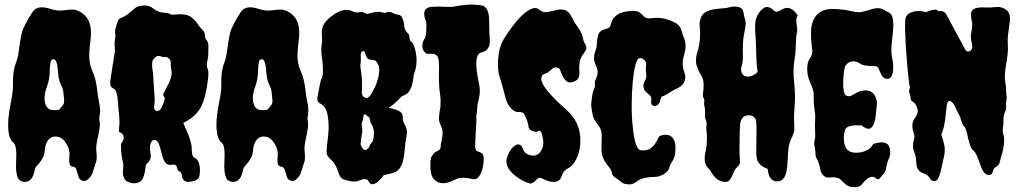

<svg xmlns="http://www.w3.org/2000/svg" viewBox="-20 -765 4369 821"><path d="M94.7 11.7Q85 14.6 72.8 10.3Q60.5 5.9 55.7 -6.3Q50.8 -18.6 49.3 -34.7Q47.9 -50.8 48.8 -69.3Q49.8 -87.9 49.8 -105.5Q49.8 -144.5 37.1 -155.3Q10.7 -174.8 15.6 -254.9Q20.5 -300.8 26.4 -328.1Q36.1 -373 35.6 -404.3Q35.2 -435.5 37.6 -453.1Q40 -470.7 43.5 -482.4Q46.9 -494.1 51.8 -506.8Q56.6 -519.5 60.5 -548.8Q70.3 -622.1 78.1 -639.6Q88.9 -664.1 104 -689.9Q119.1 -715.8 128.9 -724.6Q151.4 -741.2 193.4 -727.5Q224.6 -716.8 251.5 -720.7Q278.3 -724.6 292.5 -724.1Q306.6 -723.6 324.2 -713.4Q341.8 -703.1 351.6 -689Q361.3 -674.8 365.2 -658.2Q372.1 -629.9 366.2 -586.4Q360.4 -543 361.8 -516.1Q363.3 -489.3 373.5 -465.3Q383.8 -441.4 387.2 -427.2Q390.6 -413.1 393.1 -398.9Q395.5 -384.8 397 -368.7Q398.4 -352.5 402.8 -332Q407.2 -311.5 407.7 -299.3Q408.2 -287.1 407.2 -279.3Q406.2 -271.5 404.8 -265.1Q403.3 -258.8 405.8 -245.6Q408.2 -232.4 405.8 -216.8Q403.3 -201.2 400.4 -186.5Q389.6 -141.6 391.6 -123Q395.5 -89.8 391.6 -75.7Q387.7 -61.5 384.3 -52.7Q380.9 -43.9 376.5 -28.3Q372.1 -12.7 358.4 0Q344.7 12.7 332.5 7.8Q320.3 2.9 316.9 -6.3Q313.5 -15.6 311 -25.4Q308.6 -35.2 305.2 -43Q301.8 -50.8 293 -51.8Q277.3 -53.7 276.4 -69.8Q275.4 -85.9 276.9 -98.1Q278.3 -110.4 275.4 -123Q272.5 -135.7 265.6 -147.5Q248 -177.7 224.6 -180.7Q189.5 -185.5 175.8 -146.5Q172.9 -136.7 171.4 -120.6Q169.9 -104.5 163.6 -91.8Q157.2 -79.1 149.9 -70.3Q142.6 -61.5 136.2 -54.2Q129.9 -46.9 127.9 -36.1Q120.1 5.9 94.7 11.7ZM181.6 -397.5Q162.1 -344.7 176.8 -313.5Q186.5 -295.9 202.1 -294.9Q231.4 -292 236.3 -299.3Q241.2 -306.6 248.5 -314.9Q255.9 -323.2 253.9 -340.3Q252 -357.4 251 -370.6Q250 -383.8 241.7 -400.4Q233.4 -417 230.5 -436Q227.5 -455.1 226.6 -472.7Q222.7 -511.7 209 -511.7Q199.2 -511.7 196.8 -501.5Q194.3 -491.2 193.4 -474.6Q192.4 -423.8 181.6 -397.5Z M716.8 -702.1 748 -704.1Q781.2 -704.1 795.4 -693.4Q809.6 -682.6 816.9 -673.8Q824.2 -665 830.1 -655.8Q835.9 -646.5 846.2 -636.7Q856.4 -627 856.4 -613.8Q856.4 -600.6 863.8 -592.8Q871.1 -585 871.1 -567.4Q871.1 -549.8 870.6 -533.7Q870.1 -517.6 867.2 -507.3Q864.3 -497.1 864.3 -486.8Q864.3 -476.6 868.7 -468.3Q873 -460 869.6 -428.2Q866.2 -396.5 858.9 -364.3Q851.6 -332 839.8 -308.6Q816.4 -264.6 763.7 -239.3Q768.6 -227.5 774.9 -213.4Q781.2 -199.2 787.1 -184.6Q799.8 -148.4 799.8 -132.3Q799.8 -116.2 801.3 -108.9Q802.7 -101.6 804.7 -97.7Q806.6 -93.8 810.1 -91.8Q813.5 -89.8 820.3 -84.5Q827.1 -79.1 831.1 -66.4Q835 -53.7 835 -40Q835 -8.8 827.6 -1.5Q820.3 5.9 812 8.3Q803.7 10.7 794.9 11.7Q772.5 14.6 766.6 5.9Q758.8 -2 758.3 -10.3Q757.8 -18.6 754.9 -24.9Q752 -31.2 746.1 -32.7Q740.2 -34.2 737.8 -44.9Q735.4 -55.7 731 -59.1Q726.6 -62.5 712.9 -60.5Q688.5 -55.7 676.8 -89.8Q673.8 -97.7 670.9 -110.4Q668 -123 664.1 -134.8Q656.2 -163.1 646 -165.5Q635.7 -168 630.9 -163.1Q626 -158.2 623.5 -149.9Q621.1 -141.6 621.1 -131.3Q621.1 -121.1 623.5 -109.4Q626 -97.7 624 -89.8Q622.1 -82 618.7 -77.1Q615.2 -72.3 611.3 -68.4Q603.5 -63.5 602.1 -48.8Q600.6 -34.2 597.7 -23.4Q591.8 2.9 582 9.8Q572.3 16.6 562.5 18.1Q552.7 19.5 543 17.6Q518.6 12.7 512.7 0.5Q506.8 -11.7 505.9 -18.1Q504.9 -24.4 505.4 -30.3Q505.9 -36.1 506.8 -43Q507.8 -49.8 507.3 -59.1Q506.8 -68.4 502.9 -84Q499 -99.6 498 -121.1L497.1 -146.5Q497.1 -150.4 503.9 -159.7Q510.7 -168.9 508.3 -181.2Q505.9 -193.4 497.1 -196.8Q488.3 -200.2 488.3 -205.1Q488.3 -210 490.2 -229.5Q492.2 -249 488.8 -278.3Q485.4 -307.6 484.4 -330.1Q480.5 -378.9 467.3 -385.3Q454.1 -391.6 452.1 -400.9Q450.2 -410.2 452.1 -421.9Q454.1 -433.6 456.5 -451.2Q459 -468.8 461.9 -486.8Q464.8 -504.9 467.3 -520.5Q469.7 -536.1 470.7 -542Q471.7 -547.9 471.2 -553.2Q470.7 -558.6 470.7 -563.5Q468.8 -579.1 470.7 -590.8Q474.6 -613.3 472.7 -622.6Q470.7 -631.8 476.1 -650.9Q481.4 -669.9 485.4 -677.7Q489.3 -685.5 500 -689.5Q510.7 -693.4 521 -700.7Q531.2 -708 540 -715.3Q548.8 -722.7 555.7 -729Q562.5 -735.4 572.3 -738.3Q600.6 -744.1 613.8 -739.7Q627 -735.4 632.8 -730.5Q638.7 -725.6 647 -720.7Q655.3 -715.8 664.6 -713.4Q673.8 -710.9 681.6 -710.9Q702.1 -709 706.5 -705.6Q710.9 -702.1 716.8 -702.1ZM635.7 -429.7 641.6 -340.8Q641.6 -332 640.6 -323.7Q639.6 -315.4 638.7 -308.6Q637.7 -293.9 649.4 -291Q659.2 -289.1 665 -296.4Q670.9 -303.7 675.8 -316.4Q687.5 -340.8 683.6 -347.7Q675.8 -357.4 679.2 -364.7Q682.6 -372.1 693.8 -393.6Q705.1 -415 710.4 -430.7Q715.8 -446.3 712.9 -464.4Q710 -482.4 710 -489.3V-500Q710 -507.8 702.6 -514.2Q695.3 -520.5 692.4 -521Q689.5 -521.5 687.5 -521.5Q678.7 -519.5 670.9 -522.9Q663.1 -526.4 656.2 -525.9Q649.4 -525.4 640.6 -516.6Q631.8 -507.8 630.9 -498.5Q629.9 -489.3 630.9 -477.5Q635.7 -442.4 635.7 -429.7Z M985.4 11.7Q975.6 14.6 963.4 10.3Q951.2 5.9 946.3 -6.3Q941.4 -18.6 939.9 -34.7Q938.5 -50.8 939.5 -69.3Q940.4 -87.9 940.4 -105.5Q940.4 -144.5 927.7 -155.3Q901.4 -174.8 906.2 -254.9Q911.1 -300.8 917 -328.1Q926.8 -373 926.3 -404.3Q925.8 -435.5 928.2 -453.1Q930.7 -470.7 934.1 -482.4Q937.5 -494.1 942.4 -506.8Q947.3 -519.5 951.2 -548.8Q960.9 -622.1 968.8 -639.6Q979.5 -664.1 994.6 -689.9Q1009.8 -715.8 1019.5 -724.6Q1042 -741.2 1084 -727.5Q1115.2 -716.8 1142.1 -720.7Q1168.9 -724.6 1183.1 -724.1Q1197.3 -723.6 1214.8 -713.4Q1232.4 -703.1 1242.2 -689Q1252 -674.8 1255.9 -658.2Q1262.7 -629.9 1256.8 -586.4Q1251 -543 1252.4 -516.1Q1253.9 -489.3 1264.2 -465.3Q1274.4 -441.4 1277.8 -427.2Q1281.2 -413.1 1283.7 -398.9Q1286.1 -384.8 1287.6 -368.7Q1289.1 -352.5 1293.5 -332Q1297.9 -311.5 1298.3 -299.3Q1298.8 -287.1 1297.9 -279.3Q1296.9 -271.5 1295.4 -265.1Q1293.9 -258.8 1296.4 -245.6Q1298.8 -232.4 1296.4 -216.8Q1293.9 -201.2 1291 -186.5Q1280.3 -141.6 1282.2 -123Q1286.1 -89.8 1282.2 -75.7Q1278.3 -61.5 1274.9 -52.7Q1271.5 -43.9 1267.1 -28.3Q1262.7 -12.7 1249 0Q1235.4 12.7 1223.1 7.8Q1210.9 2.9 1207.5 -6.3Q1204.1 -15.6 1201.7 -25.4Q1199.2 -35.2 1195.8 -43Q1192.4 -50.8 1183.6 -51.8Q1168 -53.7 1167 -69.8Q1166 -85.9 1167.5 -98.1Q1168.9 -110.4 1166 -123Q1163.1 -135.7 1156.2 -147.5Q1138.7 -177.7 1115.2 -180.7Q1080.1 -185.5 1066.4 -146.5Q1063.5 -136.7 1062 -120.6Q1060.5 -104.5 1054.2 -91.8Q1047.9 -79.1 1040.5 -70.3Q1033.2 -61.5 1026.9 -54.2Q1020.5 -46.9 1018.6 -36.1Q1010.7 5.9 985.4 11.7ZM1072.3 -397.5Q1052.7 -344.7 1067.4 -313.5Q1077.1 -295.9 1092.8 -294.9Q1122.1 -292 1127 -299.3Q1131.8 -306.6 1139.2 -314.9Q1146.5 -323.2 1144.5 -340.3Q1142.6 -357.4 1141.6 -370.6Q1140.6 -383.8 1132.3 -400.4Q1124 -417 1121.1 -436Q1118.2 -455.1 1117.2 -472.7Q1113.3 -511.7 1099.6 -511.7Q1089.8 -511.7 1087.4 -501.5Q1085 -491.2 1084 -474.6Q1083 -423.8 1072.3 -397.5Z M1697.3 -352.5Q1669.9 -322.3 1641.6 -303.7Q1666 -299.8 1684.1 -291.5Q1702.1 -283.2 1702.1 -266.1Q1702.1 -249 1706.1 -241.2Q1710 -233.4 1713.9 -225.6Q1723.6 -207 1718.3 -182.1Q1712.9 -157.2 1711.4 -134.3Q1710 -111.3 1706.1 -89.8Q1696.3 -37.1 1665 -27.3Q1639.6 -19.5 1620.1 -15.6Q1590.8 25.4 1569.3 22.5Q1561.5 21.5 1556.6 11.7Q1551.8 2 1543.9 1Q1536.1 0 1527.3 2.9L1507.8 9.8Q1489.3 15.6 1449.2 2Q1434.6 -3.9 1427.7 -25.4Q1420.9 -46.9 1415.5 -56.2Q1410.2 -65.4 1405.3 -71.8Q1400.4 -78.1 1395.5 -82Q1377 -98.6 1377 -110.4Q1376 -129.9 1380.4 -161.6Q1384.8 -193.4 1385.3 -216.3Q1385.7 -239.3 1382.8 -259.8Q1377.9 -303.7 1356.4 -317.4Q1345.7 -324.2 1341.3 -328.6Q1336.9 -333 1336.9 -341.8Q1336.9 -350.6 1340.8 -367.2Q1344.7 -383.8 1347.7 -402.3Q1350.6 -420.9 1355.5 -429.2Q1360.4 -437.5 1360.8 -458.5Q1361.3 -479.5 1359.4 -497.6Q1357.4 -515.6 1355.5 -527.3Q1352.5 -555.7 1355.5 -573.2Q1358.4 -590.8 1356.9 -606Q1355.5 -621.1 1356.4 -634.8Q1359.4 -671.9 1411.1 -705.1Q1454.1 -732.4 1484.4 -717.8Q1503.9 -710 1513.2 -711.9Q1522.5 -713.9 1527.3 -713.9Q1532.2 -713.9 1539.1 -709.5Q1545.9 -705.1 1554.7 -706.5Q1563.5 -708 1572.3 -710.9Q1597.7 -716.8 1610.4 -712.9Q1623 -709 1631.8 -711.4Q1640.6 -713.9 1646.5 -713.9Q1652.3 -713.9 1661.1 -709Q1669.9 -704.1 1676.3 -703.1Q1682.6 -702.1 1687.5 -701.2Q1696.3 -699.2 1702.1 -683.6Q1706.1 -673.8 1707 -665.5Q1708 -657.2 1709 -649.4Q1712.9 -632.8 1722.7 -624Q1730.5 -617.2 1730.5 -608.4Q1730.5 -592.8 1737.3 -588.4Q1744.1 -584 1750 -569.8Q1755.9 -555.7 1758.8 -536.1Q1766.6 -486.3 1749 -445.3Q1743.2 -375 1713.9 -360.4Q1709 -358.4 1697.3 -352.5ZM1523.4 -462.9Q1527.3 -438.5 1527.8 -418.9Q1528.3 -399.4 1527.8 -387.7Q1527.3 -376 1527.3 -367.2Q1528.3 -351.6 1542 -346.7Q1555.7 -340.8 1572.3 -371.1Q1597.7 -415 1601.6 -460.9Q1603.5 -477.5 1595.7 -491.7Q1587.9 -505.9 1581.1 -507.3Q1574.2 -508.8 1564.5 -509.8Q1554.7 -510.7 1550.3 -517.1Q1545.9 -523.4 1543.5 -530.8Q1541 -538.1 1538.6 -543Q1536.1 -547.9 1530.8 -545.9Q1525.4 -543.9 1523.9 -539.1Q1522.5 -534.2 1522.5 -527.3Q1522.5 -520.5 1522.9 -512.7Q1523.4 -504.9 1522 -496.1Q1520.5 -487.3 1521 -479.5Q1521.5 -471.7 1523.4 -462.9ZM1578.1 -180.7Q1581.1 -213.9 1571.8 -228Q1562.5 -242.2 1559.6 -262.7Q1548.8 -269.5 1544.9 -273.9Q1541 -278.3 1537.1 -275.4Q1533.2 -272.5 1533.7 -267.1Q1534.2 -261.7 1532.2 -254.9Q1530.3 -248 1527.8 -240.7Q1525.4 -233.4 1527.8 -222.2Q1530.3 -210.9 1528.8 -201.2Q1527.3 -191.4 1524.9 -175.3Q1522.5 -159.2 1522 -151.4Q1521.5 -143.6 1530.3 -131.3Q1539.1 -119.1 1548.3 -126Q1557.6 -132.8 1560.1 -140.6Q1562.5 -148.4 1569.3 -154.8Q1576.2 -161.1 1578.1 -180.7Z M2037.1 -540Q2003.9 -531.2 2024.4 -426.8Q2031.2 -398.4 2031.7 -379.4Q2032.2 -360.4 2026.4 -337.9Q2020.5 -315.4 2020.5 -301.8Q2020.5 -288.1 2016.6 -269.5Q2017.6 -249 2016.1 -228Q2014.6 -207 2013.7 -187.5Q2010.7 -139.6 2012.7 -130.9Q2014.6 -122.1 2019 -119.6Q2023.4 -117.2 2029.3 -115.2Q2043 -110.4 2045.9 -102.5Q2048.8 -94.7 2048.3 -80.6Q2047.9 -66.4 2044.9 -50.8Q2036.1 -13.7 2020.5 -2.9Q2011.7 2.9 2002.4 1Q1993.2 -1 1982.4 -2.9Q1949.2 -8.8 1925.8 2.9Q1868.2 34.2 1836.9 2.9Q1824.2 -9.8 1821.3 -36.1Q1817.4 -84 1826.7 -97.7Q1835.9 -111.3 1842.3 -114.7Q1848.6 -118.2 1853.5 -121.1Q1864.3 -126 1864.3 -137.7Q1864.3 -146.5 1866.7 -156.7Q1869.1 -167 1871.1 -178.7Q1876 -207 1866.2 -225.6Q1855.5 -247.1 1856.9 -260.7Q1858.4 -274.4 1859.4 -285.2L1863.3 -308.6Q1865.2 -336.9 1862.3 -356.9Q1859.4 -377 1857.9 -398.9Q1856.4 -420.9 1856.9 -440.4Q1857.4 -460 1857.4 -477.5Q1857.4 -518.6 1849.1 -526.4Q1840.8 -534.2 1834 -534.7Q1827.1 -535.2 1820.3 -535.2Q1801.8 -533.2 1796.9 -541Q1786.1 -551.8 1786.1 -568.4Q1786.1 -585 1792.5 -593.8Q1798.8 -602.5 1800.8 -613.8Q1802.7 -625 1802.7 -637.7Q1804.7 -667 1800.8 -676.3Q1796.9 -685.5 1795.4 -692.9Q1793.9 -700.2 1793.9 -707Q1793.9 -735.4 1834 -736.3Q1858.4 -737.3 1883.8 -735.8Q1909.2 -734.4 1923.8 -737.3Q1974.6 -747.1 2005.4 -745.1Q2036.1 -743.2 2044.9 -740.2Q2069.3 -730.5 2071.3 -686.5Q2072.3 -666 2072.3 -643.6Q2072.3 -621.1 2074.2 -597.7Q2078.1 -548.8 2037.1 -540Z M2457 -445.3Q2456.1 -423.8 2433.6 -416Q2414.1 -408.2 2403.3 -417Q2392.6 -425.8 2385.7 -439.9Q2378.9 -454.1 2375.5 -464.4Q2372.1 -474.6 2364.3 -475.6Q2350.6 -478.5 2343.3 -472.7Q2335.9 -466.8 2332 -462.9Q2324.2 -455.1 2315.9 -452.1Q2307.6 -449.2 2302.7 -446.3Q2293 -439.5 2294.9 -423.8Q2298.8 -393.6 2362.3 -332Q2374 -320.3 2390.1 -306.6Q2406.2 -293 2421.9 -275.4Q2457 -233.4 2460.9 -180.7Q2464.8 -127 2445.3 -86.9Q2429.7 -54.7 2408.2 -44.9Q2391.6 -36.1 2385.7 -22Q2379.9 -7.8 2377 -1.5Q2374 4.9 2364.7 9.3Q2355.5 13.7 2343.8 12.7Q2332 11.7 2321.8 8.3Q2311.5 4.9 2303.2 0.5Q2294.9 -3.9 2289.6 -4.9Q2284.2 -5.9 2279.3 -1.5Q2274.4 2.9 2269.5 7.8Q2254.9 22.5 2243.2 19Q2231.4 15.6 2215.8 7.8Q2200.2 0 2185.5 -11.7Q2132.8 -52.7 2149.4 -95.7Q2160.2 -124 2173.3 -135.7Q2186.5 -147.5 2194.3 -147.5Q2207 -147.5 2211.4 -138.2Q2215.8 -128.9 2218.8 -122.6Q2221.7 -116.2 2225.6 -112.3Q2229.5 -108.4 2237.8 -104.5Q2246.1 -100.6 2255.9 -99.6Q2280.3 -97.7 2293 -119.1Q2305.7 -140.6 2302.7 -166Q2295.9 -211.9 2283.2 -205.1Q2272.5 -198.2 2256.8 -204.6Q2241.2 -210.9 2240.2 -221.2Q2239.3 -231.4 2236.3 -241.2Q2233.4 -251 2229.5 -259.8Q2220.7 -282.2 2213.9 -284.2Q2206.1 -286.1 2192.9 -286.1Q2179.7 -286.1 2164.1 -303.2Q2148.4 -320.3 2141.6 -346.2Q2134.8 -372.1 2129.9 -391.1Q2125 -410.2 2121.1 -420.9Q2117.2 -431.6 2114.3 -443.4Q2104.5 -480.5 2113.3 -539.1Q2119.1 -573.2 2134.8 -599.1Q2150.4 -625 2169.9 -650.4Q2207 -700.2 2238.3 -719.7Q2269.5 -739.3 2286.1 -723.6Q2300.8 -710.9 2317.9 -713.4Q2335 -715.8 2344.7 -718.8L2362.3 -722.7Q2378.9 -726.6 2396 -721.7Q2413.1 -716.8 2426.8 -688.5Q2433.6 -673.8 2440.9 -663.1Q2448.2 -652.3 2455.1 -642.6Q2469.7 -619.1 2472.2 -604Q2474.6 -588.9 2479 -582Q2483.4 -575.2 2485.8 -569.3Q2488.3 -563.5 2487.3 -556.6Q2486.3 -549.8 2473.6 -533.2Q2460.9 -516.6 2458.5 -497.6Q2456.1 -478.5 2457 -466.3Q2458 -454.1 2457 -445.3Z M2909.2 -424.8Q2904.3 -402.3 2880.9 -389.6Q2858.4 -379.9 2842.3 -368.7Q2826.2 -357.4 2808.6 -351.6Q2804.7 -339.8 2801.3 -330.1Q2797.9 -320.3 2790 -314.9Q2782.2 -309.6 2772.5 -313Q2762.7 -316.4 2764.6 -333.5Q2766.6 -350.6 2759.3 -356.9Q2752 -363.3 2747.6 -367.2Q2743.2 -371.1 2739.3 -375Q2735.4 -378.9 2733.4 -384.8Q2728.5 -402.3 2735.8 -416Q2743.2 -429.7 2743.7 -436.5Q2744.1 -443.4 2743.2 -451.2Q2740.2 -470.7 2742.7 -484.4Q2745.1 -498 2735.8 -507.8Q2726.6 -517.6 2715.3 -516.6Q2704.1 -515.6 2696.8 -486.3Q2689.5 -457 2685.5 -413.6Q2681.6 -370.1 2681.2 -319.3Q2680.7 -268.6 2685.5 -224.6Q2695.3 -124 2720.7 -122.1Q2746.1 -120.1 2759.8 -129.4Q2773.4 -138.7 2781.2 -150.4Q2789.1 -162.1 2793.5 -172.4Q2797.9 -182.6 2803.7 -184.6Q2844.7 -198.2 2861.3 -168Q2868.2 -155.3 2868.2 -131.8Q2868.2 -108.4 2864.7 -97.2Q2861.3 -85.9 2856.9 -78.6Q2852.5 -71.3 2848.6 -65.4Q2844.7 -59.6 2842.8 -50.3Q2840.8 -41 2834 -33.2Q2827.1 -25.4 2817.4 -19.5Q2796.9 -8.8 2783.2 -8.8Q2729.5 -8.8 2703.1 10.7Q2686.5 24.4 2669.9 23.4Q2645.5 22.5 2636.7 13.7Q2627.9 4.9 2613.3 -3.9Q2598.6 -12.7 2596.2 -25.9Q2593.8 -39.1 2586.9 -46.9Q2580.1 -54.7 2572.3 -66.4Q2551.8 -92.8 2551.8 -128.9Q2551.8 -151.4 2552.7 -166Q2553.7 -180.7 2552.7 -191.4Q2552.7 -211.9 2535.2 -233.9Q2517.6 -255.9 2514.6 -272Q2511.7 -288.1 2509.3 -302.2Q2506.8 -316.4 2508.8 -330.1Q2510.7 -343.8 2512.7 -358.4Q2514.6 -373 2520 -383.8Q2525.4 -394.5 2523.9 -405.3Q2522.5 -416 2525.9 -422.9Q2529.3 -429.7 2532.2 -437.5Q2540 -459 2530.3 -480Q2520.5 -501 2520 -513.7Q2519.5 -526.4 2522.5 -536.6Q2525.4 -546.9 2528.8 -556.2Q2532.2 -565.4 2532.2 -580.1Q2532.2 -594.7 2537.6 -614.3Q2543 -633.8 2564.9 -639.2Q2586.9 -644.5 2589.8 -654.3Q2592.8 -664.1 2596.7 -674.8Q2599.6 -685.5 2615.2 -698.7Q2630.9 -711.9 2660.6 -716.3Q2690.4 -720.7 2703.6 -716.8Q2716.8 -712.9 2727.5 -700.7Q2738.3 -688.5 2748 -687Q2757.8 -685.5 2768.6 -687.5Q2819.3 -694.3 2870.1 -666Q2887.7 -656.2 2893.6 -635.7Q2899.4 -615.2 2903.3 -606.4Q2907.2 -597.7 2909.7 -587.4Q2912.1 -577.1 2911.6 -564Q2911.1 -550.8 2904.3 -526.9Q2897.5 -502.9 2899.9 -483.9Q2902.3 -464.8 2905.3 -458.5Q2908.2 -452.1 2909.7 -443.4Q2911.1 -434.6 2909.2 -424.8Z M3213.9 -123 3214.8 -197.3V-221.7Q3214.8 -251 3209 -258.8Q3200.2 -272.5 3181.6 -272Q3163.1 -271.5 3154.8 -260.7Q3146.5 -250 3145 -234.4Q3143.6 -218.8 3143.1 -200.2Q3142.6 -181.6 3142.6 -160.2Q3140.6 -117.2 3143.1 -93.8Q3145.5 -70.3 3143.1 -64Q3140.6 -57.6 3132.8 -51.3Q3125 -44.9 3120.1 -34.7Q3115.2 -24.4 3111.3 -13.7Q3099.6 11.7 3086.9 12.7Q3048.8 16.6 3021.5 -28.3Q3015.6 -39.1 3005.9 -48.8Q2985.4 -71.3 2998 -121.1Q3002.9 -144.5 3002.9 -169.4Q3002.9 -194.3 3001 -205.1Q2999 -215.8 3001 -229Q3002.9 -242.2 2998 -252.4Q2993.2 -262.7 2994.6 -279.3Q2996.1 -295.9 2992.7 -308.1Q2989.3 -320.3 2991.2 -330.1Q2993.2 -339.8 2988.8 -345.7Q2984.4 -351.6 2985.8 -362.8Q2987.3 -374 2988.3 -386.7Q2991.2 -421.9 2979.5 -440.4Q2967.8 -459 2959.5 -483.4Q2951.2 -507.8 2961.9 -542Q2978.5 -593.8 2971.7 -656.2Q2969.7 -671.9 2978.5 -692.4Q2991.2 -724.6 3061.5 -728.5Q3084 -729.5 3102.1 -734.4Q3120.1 -739.3 3138.2 -734.9Q3156.2 -730.5 3159.2 -711.9Q3162.1 -693.4 3164.6 -686.5Q3167 -679.7 3168 -672.9Q3169.9 -660.2 3164.1 -632.3Q3158.2 -604.5 3157.2 -585.4Q3156.2 -566.4 3156.2 -548.8Q3158.2 -505.9 3152.8 -487.8Q3147.5 -469.7 3149.4 -460.4Q3151.4 -451.2 3157.2 -445.3Q3176.8 -427.7 3210.9 -449.2Q3215.8 -452.1 3219.7 -459Q3214.8 -486.3 3213.9 -526.4Q3212.9 -585.9 3210 -619.6Q3207 -653.3 3210.9 -675.8Q3214.8 -698.2 3231.4 -717.8Q3248 -737.3 3262.2 -734.9Q3276.4 -732.4 3285.6 -723.1Q3294.9 -713.9 3302.7 -714.8Q3310.5 -715.8 3324.2 -724.6Q3360.4 -746.1 3391.6 -698.2Q3381.8 -688.5 3386.2 -662.6Q3390.6 -636.7 3387.7 -625.5Q3384.8 -614.3 3383.8 -594.2Q3382.8 -574.2 3382.3 -555.7Q3381.8 -537.1 3377 -506.8Q3370.1 -464.8 3376 -410.2Q3381.8 -355.5 3377.9 -311.5Q3374 -267.6 3376 -238.3Q3377.9 -209 3374.5 -199.2Q3371.1 -189.5 3367.2 -179.7Q3352.5 -151.4 3350.6 -122.1Q3348.6 -97.7 3347.7 -73.7Q3346.7 -49.8 3342.8 -31.2Q3334 10.7 3302.7 10.7Q3267.6 10.7 3262.7 -43Q3240.2 -49.8 3226.1 -66.4Q3211.9 -83 3213.9 -123Z M3465.8 -183.6 3464.8 -233.4Q3464.8 -247.1 3465.8 -258.8Q3466.8 -271.5 3463.9 -290Q3459 -322.3 3459.5 -337.4Q3460 -352.5 3459.5 -361.8Q3459 -371.1 3457 -378.9Q3454.1 -390.6 3442.9 -416Q3431.6 -441.4 3431.6 -470.7Q3431.6 -500 3444.3 -517.6Q3456.1 -535.2 3453.1 -553.7Q3450.2 -572.3 3448.7 -593.3Q3447.3 -614.3 3448.2 -636.2Q3449.2 -658.2 3458 -678.7Q3479.5 -728.5 3543.9 -726.6Q3584 -725.6 3613.3 -718.8Q3642.6 -711.9 3656.2 -712.9Q3669.9 -713.9 3698.2 -722.7Q3739.3 -738.3 3763.7 -720.7Q3770.5 -715.8 3776.9 -713.4Q3783.2 -710.9 3788.1 -706.1Q3804.7 -687.5 3797.9 -625Q3795.9 -606.4 3793.9 -587.9Q3789.1 -543.9 3793.9 -522.5Q3798.8 -501 3799.3 -484.9Q3799.8 -468.8 3797.9 -456.1Q3792 -427.7 3775.4 -427.7Q3760.7 -428.7 3754.4 -437Q3748 -445.3 3744.1 -455.6Q3740.2 -465.8 3735.8 -474.1Q3731.4 -482.4 3716.8 -482.4Q3673.8 -482.4 3659.7 -491.7Q3645.5 -501 3634.8 -502.4Q3624 -503.9 3614.3 -500Q3593.8 -491.2 3590.3 -467.8Q3586.9 -444.3 3585.9 -426.8Q3585 -409.2 3585.9 -394.5Q3587.9 -360.4 3599.1 -356Q3610.4 -351.6 3618.2 -355Q3626 -358.4 3633.8 -363.3Q3657.2 -378.9 3682.1 -378.4Q3707 -377.9 3719.2 -358.4Q3731.4 -338.9 3729.5 -320.8Q3727.5 -302.7 3726.1 -285.2Q3724.6 -267.6 3721.7 -252Q3708 -191.4 3665 -228.5Q3609.4 -232.4 3595.7 -214.8Q3592.8 -210 3589.8 -194.3Q3586.9 -178.7 3588.9 -161.1Q3593.8 -115.2 3632.8 -112.3Q3658.2 -110.4 3679.2 -119.1Q3700.2 -127.9 3707 -138.7Q3712.9 -150.4 3721.7 -151.9Q3730.5 -153.3 3737.3 -154.8Q3744.1 -156.2 3751 -156.2Q3757.8 -156.2 3764.6 -154.3Q3782.2 -148.4 3785.6 -127Q3789.1 -105.5 3781.2 -87.9Q3773.4 -70.3 3771 -56.2Q3768.6 -42 3766.6 -35.2Q3764.6 -28.3 3755.4 -18.1Q3746.1 -7.8 3740.7 -1Q3735.4 5.9 3723.6 -3.9Q3702.1 -20.5 3671.9 15.6Q3664.1 26.4 3655.3 31.2Q3646.5 36.1 3627.9 35.2Q3609.4 34.2 3598.6 25.4Q3587.9 16.6 3579.1 7.8Q3564.5 -10.7 3528.3 -5.9Q3506.8 -2.9 3493.2 -24.4Q3490.2 -27.3 3488.8 -35.2Q3487.3 -43 3485.4 -52.7Q3478.5 -78.1 3473.1 -85.4Q3467.8 -92.8 3467.3 -104.5Q3466.8 -116.2 3464.8 -129.4Q3462.9 -142.6 3461.9 -148.9Q3460.9 -155.3 3463.4 -164.1Q3465.8 -172.9 3465.8 -183.6Z M3938.5 -712.9Q3987.3 -732.4 3991.2 -716.8Q4015.6 -722.7 4027.3 -702.1Q4031.2 -695.3 4042.5 -673.8Q4053.7 -652.3 4066.9 -627.9Q4080.1 -603.5 4091.8 -582Q4103.5 -560.5 4107.4 -553.2Q4111.3 -545.9 4117.2 -544.9Q4123 -543.9 4128.9 -547.9Q4141.6 -557.6 4136.2 -577.1Q4130.9 -596.7 4131.3 -607.9Q4131.8 -619.1 4133.8 -628.9Q4139.6 -656.2 4135.7 -672.9Q4131.8 -689.5 4131.8 -704.1Q4131.8 -733.4 4179.7 -733.4Q4189.5 -733.4 4202.1 -732.9Q4214.8 -732.4 4240.2 -734.9Q4265.6 -737.3 4284.7 -721.2Q4303.7 -705.1 4296.9 -664.1Q4288.1 -608.4 4289.1 -589.4Q4290 -570.3 4290 -553.7Q4290 -536.1 4284.2 -502Q4273.4 -441.4 4278.3 -416Q4282.2 -393.6 4282.2 -382.8V-367.2Q4282.2 -364.3 4284.2 -354.5Q4286.1 -344.7 4283.2 -334.5Q4280.3 -324.2 4282.2 -312.5Q4284.2 -300.8 4277.3 -285.6Q4270.5 -270.5 4271 -252.4Q4271.5 -234.4 4268.6 -219.7Q4265.6 -205.1 4271.5 -185.5Q4280.3 -155.3 4256.8 -79.1Q4252.9 -60.5 4244.6 -55.2Q4236.3 -49.8 4232.4 -46.9Q4228.5 -43.9 4226.6 -34.2Q4221.7 -14.6 4206.1 -16.6Q4185.5 -19.5 4172.9 -57.6Q4155.3 -110.4 4144.5 -119.1Q4133.8 -127.9 4128.4 -143.6Q4123 -159.2 4119.1 -175.8Q4111.3 -216.8 4103.5 -223.1Q4095.7 -229.5 4090.8 -248Q4085.9 -266.6 4081.1 -274.4Q4076.2 -282.2 4071.8 -292Q4067.4 -301.8 4062.5 -311.5Q4049.8 -335.9 4038.1 -333Q4031.2 -331.1 4028.8 -315.9Q4026.4 -300.8 4024.4 -279.3Q4018.6 -216.8 4004.9 -189.5Q4013.7 -164.1 4018.1 -143.1Q4022.5 -122.1 4016.1 -93.3Q4009.8 -64.5 4005.9 -46.9Q4002 -29.3 3997.6 -16.1Q3993.2 -2.9 3987.3 3.9Q3981.4 10.7 3972.7 9.3Q3963.9 7.8 3960.9 3.9Q3958 0 3955.1 -3.9Q3948.2 -16.6 3931.6 -22.5Q3915 -28.3 3908.2 -37.1Q3901.4 -45.9 3899.4 -57.6Q3897.5 -69.3 3897 -83Q3896.5 -96.7 3890.1 -112.8Q3883.8 -128.9 3883.8 -139.6Q3883.8 -150.4 3885.7 -158.7Q3887.7 -167 3889.6 -175.3Q3891.6 -183.6 3885.7 -201.2Q3874 -237.3 3892.6 -260.7Q3906.2 -280.3 3904.3 -293.9Q3898.4 -322.3 3881.8 -331.1Q3874 -335.9 3874 -342.8Q3874 -357.4 3869.6 -364.7Q3865.2 -372.1 3869.1 -383.8Q3873 -395.5 3868.2 -403.3Q3868.2 -404.3 3865.7 -423.3Q3863.3 -442.4 3860.8 -472.2Q3858.4 -502 3855.5 -536.6Q3852.5 -571.3 3851.6 -603.5Q3847.7 -677.7 3853 -690.4Q3858.4 -703.1 3869.6 -709Q3880.9 -714.8 3893.6 -716.8Q3920.9 -719.7 3938.5 -712.9Z"/></svg>

Font: Creepster Caps
Style: Regular
Weight: 400
Designer: Font Diner, Inc
Foundry: Font Diner, Inc
Version: Version 1.000